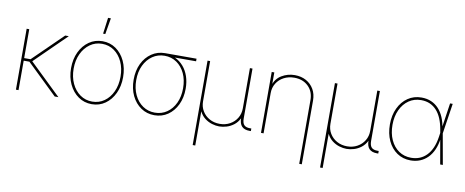

<svg xmlns="http://www.w3.org/2000/svg" viewBox="-76 -1090 3980 1643"><g transform="rotate(10 1914.0 -269.0)"><path d="M101.6 -529.3V0H79.1V-529.3ZM445.3 -529.3 166.5 -255.9H86.9V-278.3H157.2L414.1 -529.3ZM416 0 141.6 -265.1 168 -270 448.2 0Z M738.3 9.8Q672.9 9.8 621.6 -26.1Q570.3 -62 541 -123.8Q511.7 -185.5 511.7 -263.7Q511.7 -342.8 541 -404.3Q570.3 -465.8 621.6 -501.5Q672.9 -537.1 738.3 -537.1Q803.7 -537.1 854.7 -501.5Q905.8 -465.8 934.8 -404.1Q963.9 -342.3 963.9 -263.7Q963.9 -185.5 934.8 -123.8Q905.8 -62 855 -26.1Q804.2 9.8 738.3 9.8ZM738.3 -12.7Q797.4 -12.7 843.3 -45.2Q889.2 -77.6 915.3 -134.5Q941.4 -191.4 941.4 -263.7Q941.4 -336.4 915.3 -393.1Q889.2 -449.7 843.3 -482.2Q797.4 -514.6 738.3 -514.6Q679.7 -514.6 633.5 -481.9Q587.4 -449.2 560.8 -392.8Q534.2 -336.4 534.2 -263.7Q534.2 -191.4 560.8 -134.5Q587.4 -77.6 633.5 -45.2Q679.7 -12.7 738.3 -12.7ZM730.5 -601.6 749 -742.2H773.4L749.5 -601.6Z M1282.7 9.8Q1217.3 9.8 1166 -25.1Q1114.7 -60.1 1085.4 -120.8Q1056.2 -181.6 1056.2 -259.8Q1056.2 -338.9 1085.4 -399.4Q1114.7 -460 1166 -494.6Q1217.3 -529.3 1282.7 -529.3H1555.2V-506.8H1340.8H1282.7Q1224.1 -506.8 1178 -475.1Q1131.8 -443.4 1105.2 -387.9Q1078.6 -332.5 1078.6 -259.8Q1078.6 -187.5 1105.2 -131.6Q1131.8 -75.7 1178 -44.2Q1224.1 -12.7 1282.7 -12.7Q1341.8 -12.7 1387.7 -44.2Q1433.6 -75.7 1459.7 -131.6Q1485.8 -187.5 1485.8 -259.8Q1485.8 -332.5 1459.7 -388.2Q1433.6 -443.8 1387.7 -475.3Q1341.8 -506.8 1282.7 -506.8V-525.4Q1332 -525.4 1373 -505.9Q1414.1 -486.3 1444.6 -451.2Q1475.1 -416 1491.7 -367.4Q1508.3 -318.8 1508.3 -259.8Q1508.3 -181.6 1479.2 -120.8Q1450.2 -60.1 1399.4 -25.1Q1348.6 9.8 1282.7 9.8Z M1650.9 204.1V-529.3H1673.3V-179.7Q1673.3 -132.8 1695.8 -95.5Q1718.3 -58.1 1757.6 -36.4Q1796.9 -14.6 1846.2 -14.6Q1896 -14.6 1935.1 -36.4Q1974.1 -58.1 1996.6 -95.5Q2019 -132.8 2019 -179.7V-529.3H2041.5V-96.7Q2041.5 -56.6 2057.6 -39.6Q2073.7 -22.5 2108.9 -22.5H2120.6V0H2108.9Q2064 0 2041.5 -23.4Q2019 -46.9 2019 -96.7V-179.7H2036.6Q2036.6 -127.9 2018.6 -92Q2000.5 -56.2 1971.7 -34.2Q1942.9 -12.2 1909.7 -2.2Q1876.5 7.8 1846.2 7.8Q1815.9 7.8 1782.7 -2.2Q1749.5 -12.2 1720.7 -34.2Q1691.9 -56.2 1673.8 -92Q1655.8 -127.9 1655.8 -179.7H1673.3V204.1Z M2231 -349.6V0H2208.5V-529.3H2231V-412.1H2225.1Q2242.7 -474.6 2294.7 -505.9Q2346.7 -537.1 2408.7 -537.1Q2464.8 -537.1 2507.6 -513.4Q2550.3 -489.7 2574.7 -447.8Q2599.1 -405.8 2599.1 -349.6V204.1H2576.7V-349.6Q2576.7 -423.8 2529.8 -469.2Q2482.9 -514.6 2408.7 -514.6Q2357.9 -514.6 2317.6 -493.4Q2277.3 -472.2 2254.2 -434.8Q2231 -397.5 2231 -349.6Z M2757.8 204.1V-529.3H2780.3V-179.7Q2780.3 -132.8 2802.7 -95.5Q2825.2 -58.1 2864.5 -36.4Q2903.8 -14.6 2953.1 -14.6Q3002.9 -14.6 3042 -36.4Q3081.1 -58.1 3103.5 -95.5Q3126 -132.8 3126 -179.7V-529.3H3148.4V-96.7Q3148.4 -56.6 3164.6 -39.6Q3180.7 -22.5 3215.8 -22.5H3227.5V0H3215.8Q3170.9 0 3148.4 -23.4Q3126 -46.9 3126 -96.7V-179.7H3143.6Q3143.6 -127.9 3125.5 -92Q3107.4 -56.2 3078.6 -34.2Q3049.8 -12.2 3016.6 -2.2Q2983.4 7.8 2953.1 7.8Q2922.9 7.8 2889.6 -2.2Q2856.4 -12.2 2827.6 -34.2Q2798.8 -56.2 2780.8 -92Q2762.7 -127.9 2762.7 -179.7H2780.3V204.1Z M3509.8 9.8Q3441.9 9.8 3390.6 -25.4Q3339.4 -60.5 3310.8 -122.3Q3282.2 -184.1 3282.2 -263.7Q3282.2 -343.3 3311.3 -404.8Q3340.3 -466.3 3391.8 -501.5Q3443.4 -536.6 3509.8 -536.6Q3557.1 -536.6 3594.7 -520.3Q3632.3 -503.9 3659.9 -473.9Q3687.5 -443.8 3705.3 -401.9Q3723.1 -359.9 3730.5 -308.1H3736.3L3740.7 -268.1L3788.6 0H3765.6L3714.4 -294.4Q3705.6 -345.7 3688.7 -386.5Q3671.9 -427.2 3646.5 -455.6Q3621.1 -483.9 3587.4 -499Q3553.7 -514.2 3509.8 -514.2Q3449.7 -514.2 3403.6 -482.2Q3357.4 -450.2 3331.1 -393.6Q3304.7 -336.9 3304.7 -263.7Q3304.7 -189.9 3330.6 -133.3Q3356.4 -76.7 3402.8 -44.9Q3449.2 -13.2 3509.8 -13.2Q3550.8 -13.2 3584.5 -27.1Q3618.2 -41 3644.5 -68.4Q3670.9 -95.7 3688.5 -136.2Q3706.1 -176.8 3713.9 -230L3758.3 -529.3H3781.2L3740.7 -263.2L3736.8 -218.3H3731Q3723.6 -163.6 3704.8 -121.1Q3686 -78.6 3657 -49.6Q3627.9 -20.5 3590.8 -5.4Q3553.7 9.8 3509.8 9.8Z"/></g></svg>

Font: Inter 24pt Thin
Style: Regular
Weight: 250
Designer: Rasmus Andersson
Foundry: rsms
Version: Version 4.001;git-66647c0bb